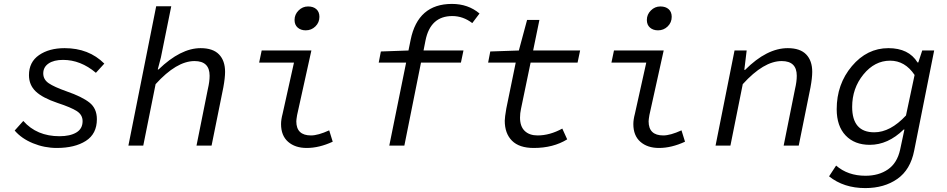

<svg xmlns="http://www.w3.org/2000/svg" viewBox="-20 -744 4840 981"><path d="M270 12Q207 12 148.5 -12Q90 -36 55 -77L99 -126Q168 -48 284 -48Q338 -48 370 -67Q402 -86 402 -125Q402 -157 373 -176Q344 -195 274 -218Q197 -244 162.5 -277Q128 -310 128 -360Q128 -427 179.5 -462.5Q231 -498 310 -498Q434 -498 513 -419L470 -372Q392 -438 302 -438Q255 -438 228 -419.5Q201 -401 201 -369Q201 -338 228.5 -319Q256 -300 321 -277Q399 -250 437 -220Q475 -190 475 -135Q475 -60 418.5 -24Q362 12 270 12Z M636 0 778 -712H855L802 -450L786 -389H790Q903 -498 1005 -498Q1068 -498 1099 -466Q1130 -434 1130 -377Q1130 -346 1121 -297L1061 0H984L1042 -289Q1051 -327 1051 -357Q1051 -432 974 -432Q882 -432 775 -314L712 0Z M1547 12Q1488 12 1452 -19.5Q1416 -51 1416 -110Q1416 -133 1424 -163L1482 -424H1304L1317 -486H1571L1498 -156Q1494 -132 1494 -124Q1494 -52 1569 -52Q1605 -52 1662 -78L1680 -20Q1611 12 1547 12ZM1542 -589Q1517 -589 1501 -603Q1485 -617 1485 -642Q1485 -670 1505.5 -690.5Q1526 -711 1554 -711Q1581 -711 1596.5 -697Q1612 -683 1612 -658Q1612 -629 1591.5 -609Q1571 -589 1542 -589Z M1969 0 2055 -424H1915L1926 -481L2067 -486L2078 -540Q2115 -724 2289 -724Q2372 -724 2430 -675L2393 -626Q2346 -662 2291 -662Q2179 -662 2154 -537L2144 -486H2348L2335 -424H2131L2046 0Z M2707 12Q2633 12 2596 -25Q2559 -62 2559 -127Q2559 -144 2567 -190L2615 -424H2474L2485 -481L2631 -486L2673 -642H2736L2704 -486H2944L2931 -424H2691L2642 -188Q2637 -165 2637 -143Q2637 -98 2661 -75Q2685 -52 2727 -52Q2789 -52 2853 -87L2878 -32Q2807 12 2707 12Z M3347 12Q3288 12 3252 -19.5Q3216 -51 3216 -110Q3216 -133 3224 -163L3282 -424H3104L3117 -486H3371L3298 -156Q3294 -132 3294 -124Q3294 -52 3369 -52Q3405 -52 3462 -78L3480 -20Q3411 12 3347 12ZM3342 -589Q3317 -589 3301 -603Q3285 -617 3285 -642Q3285 -670 3305.5 -690.5Q3326 -711 3354 -711Q3381 -711 3396.5 -697Q3412 -683 3412 -658Q3412 -629 3391.5 -609Q3371 -589 3342 -589Z M3636 0 3733 -486H3795L3783 -387H3787Q3898 -498 4005 -498Q4068 -498 4099 -466Q4130 -434 4130 -377Q4130 -346 4121 -297L4061 0H3984L4042 -289Q4051 -327 4051 -357Q4051 -432 3974 -432Q3882 -432 3775 -314L3712 0Z M4401 217Q4291 217 4216 157L4252 102Q4312 154 4402 154Q4470 154 4517 121.5Q4564 89 4579 21L4601 -82H4597Q4517 -4 4424 -4Q4346 -4 4300.5 -52Q4255 -100 4255 -186Q4255 -314 4332.5 -406Q4410 -498 4519 -498Q4623 -498 4668 -425H4672L4692 -486H4753L4651 25Q4632 123 4565 170Q4498 217 4401 217ZM4447 -68Q4529 -68 4609 -154L4653 -361Q4604 -434 4528 -434Q4449 -434 4391.5 -363.5Q4334 -293 4334 -198Q4334 -68 4447 -68Z"/></svg>

Font: TypoPRO Source Code Pro
Style: Italic
Weight: 400
Italic angle: -11°
Monospace: yes
Designer: Paul D. Hunt, Teo Tuominen
Foundry: Adobe Systems Incorporated
Version: Version 1.030;PS 1.0;hotconv 1.0.84;makeotf.lib2.5.63406